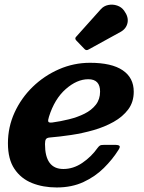

<svg xmlns="http://www.w3.org/2000/svg" viewBox="-20 -812 635 847"><path d="M527.5 -765Q548 -737 542.5 -711Q537 -685 511.5 -671L370.5 -593.5Q360.5 -587.5 353 -595.5L316.5 -633.5Q308 -642.5 316.5 -650.5L424 -770.5Q437.5 -786 457.5 -790Q477.5 -794 496.8 -787.5Q516 -781 527.5 -765ZM15 -180Q15 -251.5 44.2 -315.5Q73.5 -379.5 124.2 -428.8Q175 -478 240.2 -506.5Q305.5 -535 377 -535Q472.5 -535 521.2 -502Q570 -469 570 -407.5Q570 -362 545.8 -329.5Q521.5 -297 481.5 -274.5Q441.5 -252 392.8 -238Q344 -224 293.8 -216.5Q243.5 -209 200.5 -205.5Q187 -204.5 182.8 -198.2Q178.5 -192 178.5 -176.5Q178.5 -66.5 259.5 -66.5Q303.5 -66.5 343.2 -93.5Q383 -120.5 410.5 -159.5Q416 -167 421 -170Q426 -173 440 -173H485.5Q503.5 -173 507.2 -168.2Q511 -163.5 502.5 -150.5Q476.5 -109 438.2 -71Q400 -33 348.2 -9Q296.5 15 230 15Q170 15 121.2 -4.5Q72.5 -24 43.8 -66.8Q15 -109.5 15 -180ZM210 -271.5Q247 -276.5 284.5 -285.8Q322 -295 353 -310.5Q384 -326 402.8 -350Q421.5 -374 421.5 -408Q421.5 -462.5 369.5 -462.5Q319.5 -462.5 270 -419Q220.5 -375.5 196 -297Q191 -281.5 193 -275.8Q195 -270 210 -271.5Z"/></svg>

Font: Besley*
Style: Bold Italic
Weight: 700
Italic angle: -13°
Designer: Owen Earl
Foundry: indestructible type*
Version: Version 2.000; ttfautohint (v1.8.3)